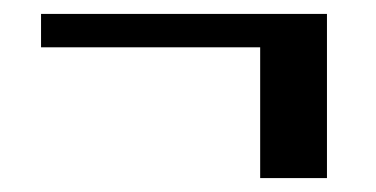

<svg xmlns="http://www.w3.org/2000/svg" viewBox="-20 -317 540 276"><path d="M450 -297H39V-249H354V-61H450Z"/></svg>

Font: LXGW Marker Gothic
Style: Regular
Weight: 400
Version: Version 1.001